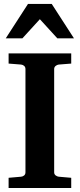

<svg xmlns="http://www.w3.org/2000/svg" viewBox="-20 -937 399 957"><path d="M22.9 0V-50.8L85 -56.2Q94.2 -57.1 100.6 -62.7Q106.9 -68.4 106.9 -78.1V-592.8Q106.9 -602.5 100.6 -608.4Q94.2 -614.3 85 -615.2L22.9 -620.1V-670.9H335V-620.1L272.9 -615.2Q264.6 -614.3 257.3 -608.4Q250 -602.5 250 -592.8V-78.1Q250 -68.4 257.3 -62.7Q264.6 -57.1 272.9 -56.2L335 -50.8V0ZM265.6 -746.1 178.7 -841.3 91.8 -746.1H8.8L119.6 -917.5H237.8L348.6 -746.1Z"/></svg>

Font: Charis SIL Eur
Style: Bold
Weight: 700
Foundry: SIL International
Version: Version 5.000